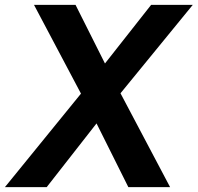

<svg xmlns="http://www.w3.org/2000/svg" viewBox="-72 -770 813 790"><path d="M456.1 0 325.2 -262.2 120.1 0H-51.8L261.2 -384.8L67.9 -750H238.8L359.9 -508.8L549.8 -750H721.2L423.8 -386.2L627.9 0Z"/></svg>

Font: Oakes Grotesk
Style: Bold Italic
Weight: 700
Designer: Samuel Oakes
Foundry: Samuel Oakes
Version: Version 1.0 | wf-rip DC20170320